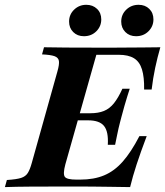

<svg xmlns="http://www.w3.org/2000/svg" viewBox="-45 -764 675 784"><path d="M-25 0 -16.9 -29Q22.6 -31.5 41.1 -37.5Q59.7 -43.5 68.5 -57.7Q77.4 -71.8 84.7 -98.4L189.5 -472.6Q197.6 -500.8 195.6 -514.9Q193.5 -529 177.4 -534.7Q161.3 -540.3 126.6 -541.9L134.7 -571Q170.2 -570.2 226.6 -569.8Q283.1 -569.4 359.7 -569.4Q390.3 -569.4 418.5 -569.4Q446.8 -569.4 476.2 -569.8Q505.6 -570.2 538.3 -570.2Q571 -570.2 609.7 -571Q597.6 -529 588.7 -487.1Q579.8 -445.2 574.2 -398.4H543.5Q544.4 -449.2 534.7 -480.6Q525 -512.1 502 -526.2Q479 -540.3 439.5 -540.3H348.4L221.8 -92.7Q211.3 -53.2 219.8 -41.9Q228.2 -30.6 266.9 -30.6H282.3Q338.7 -30.6 380.2 -48Q421.8 -65.3 456 -104Q490.3 -142.7 524.2 -208.1H554Q529 -141.9 512.9 -92.7Q496.8 -43.5 486.3 0Q439.5 -0.8 404.4 -1.2Q369.4 -1.6 340.3 -2Q311.3 -2.4 284.7 -2.4Q258.1 -2.4 230.6 -2.4Q145.2 -2.4 81 -2Q16.9 -1.6 -25 0ZM246 -272.6 254 -301.6H414.5L406.5 -272.6ZM395.2 -172.6Q398.4 -226.6 379.8 -249.6Q361.3 -272.6 315.3 -272.6L324.2 -301.6Q356.5 -301.6 379.4 -310.9Q402.4 -320.2 420.2 -342.3Q437.9 -364.5 454.8 -401.6H484.7Q479.8 -386.3 474.2 -368.5Q468.5 -350.8 462.9 -330.6Q457.3 -310.5 450.8 -286.3Q447.6 -274.2 444.8 -263.3Q441.9 -252.4 439.1 -240.3Q436.3 -228.2 433.1 -212.1Q429.8 -196 425 -172.6ZM297.6 -616.1Q271 -616.1 254 -633.1Q237.1 -650 237.1 -675.8Q237.1 -704.8 257.7 -724.6Q278.2 -744.4 307.3 -744.4Q333.9 -744.4 351.2 -727.8Q368.5 -711.3 368.5 -684.7Q368.5 -656.5 348.4 -636.3Q328.2 -616.1 297.6 -616.1ZM510.5 -616.1Q483.9 -616.1 466.9 -633.1Q450 -650 450 -675.8Q450 -704.8 470.6 -724.6Q491.1 -744.4 521 -744.4Q547.6 -744.4 564.5 -727.8Q581.5 -711.3 581.5 -684.7Q581.5 -656.5 561.3 -636.3Q541.1 -616.1 510.5 -616.1Z"/></svg>

Font: Playfair 5pt SemiExpanded Light ExtraBold
Style: Italic
Weight: 800
Italic angle: -15.6°
Version: Version 2.001;gftools[0.9.30]